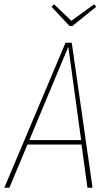

<svg xmlns="http://www.w3.org/2000/svg" viewBox="-29 -882 519 902"><path d="M311 -759.8H297.9L212.9 -850.1L225.1 -861.8L306.2 -784.2L413.1 -861.8L422.9 -850.1ZM278.8 -681.2H308.1L405.8 0H381.8L354 -203.1H100.1L15.1 0H-8.8ZM108.9 -224.1H352.1L292 -662.1Z"/></svg>

Font: Fira Sans Compressed Thin
Style: Italic
Weight: 100
Width: 3
Italic angle: -8°
Designer: Carrois Corporate & Edenspiekermann AG
Foundry: Carrois Corporate GbR & Edenspiekermann AG
Version: Version 4.203;PS 004.203;hotconv 1.0.88;makeotf.lib2.5.64775